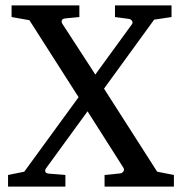

<svg xmlns="http://www.w3.org/2000/svg" viewBox="-20 -691 674 711"><path d="M367.2 0V-43L424.8 -48.8Q432.6 -49.8 437 -56.2Q441.4 -62.5 437 -69.8L304.2 -278.8L149.9 -66.9Q146 -61.5 147.9 -55.2Q149.9 -48.8 162.1 -47.9L222.2 -43V0H9.8V-43L69.8 -55.2L271 -331.1L88.9 -616.2L22.9 -627.9V-670.9H273.9V-627.9L223.1 -623Q210.9 -622.1 209 -615.5Q207 -608.9 210.9 -603L333 -415L467.8 -600.1Q473.1 -607.4 468.8 -613.8Q464.4 -620.1 457 -621.1L405.8 -627.9V-670.9H615.2V-627.9L550.8 -618.2L365.2 -362.8L562 -55.2L624 -43V0Z"/></svg>

Font: Charis SIL Cyr
Style: Regular
Weight: 400
Foundry: SIL International
Version: Version 5.000